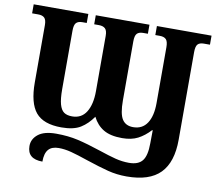

<svg xmlns="http://www.w3.org/2000/svg" viewBox="-97 -834 1393 1194"><g transform="rotate(10 599.5 -237.0)"><path d="M148 158Q148 114 185.5 84Q223 54 299 54Q375 54 437.5 68.5Q500 83 584 111Q646 132 689 143Q732 154 775 154Q834 154 859.5 121.5Q885 89 885 12Q885 -44 886 -71H882Q846 -32 805.5 -11Q765 10 706 10Q632 10 588.5 -16Q545 -42 520 -92Q487 -44 443.5 -17Q400 10 323 10Q209 10 160.5 -48.5Q112 -107 112 -237V-598Q112 -632 99 -644.5Q86 -657 60 -657H21V-714H366V-657H338Q312 -657 299.5 -644Q287 -631 287 -594V-226Q287 -164 296.5 -130Q306 -96 325 -82.5Q344 -69 377 -69Q436 -69 466 -117.5Q496 -166 496 -249V-598Q496 -632 482.5 -644.5Q469 -657 443 -657H413V-714H752V-657H722Q696 -657 683.5 -644Q671 -631 671 -594V-222Q671 -137 693 -103Q715 -69 762 -69Q820 -69 850 -114.5Q880 -160 880 -241V-594Q880 -631 867 -644Q854 -657 828 -657H799V-714H1144V-657H1106Q1079 -657 1067 -644Q1055 -631 1055 -594V-41Q1055 101 987 170.5Q919 240 775 240Q713 240 656.5 225.5Q600 211 516 183Q452 161 410 150Q368 139 330 139Q286 139 265 163.5Q244 188 244 240Q148 240 148 158Z"/></g></svg>

Font: Noto Serif ExtraBold
Style: Regular
Weight: 800
Designer: Monotype Design Team
Foundry: Monotype Imaging Inc.
Version: Version 1.001